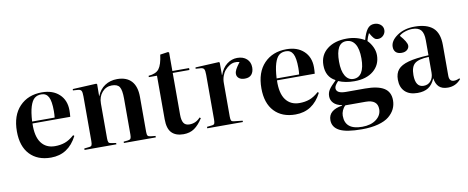

<svg xmlns="http://www.w3.org/2000/svg" viewBox="-74 -1017 3870 1586"><g transform="rotate(-10 1861.5 -223.5)"><path d="M283.2 14.2Q170.9 14.2 106.4 -54Q42 -122.1 42 -247.1Q42 -381.3 113.3 -455.6Q184.6 -529.8 300.8 -529.8Q391.6 -529.8 445.8 -479.5Q500 -429.2 500 -344.2Q500 -318.4 497.1 -290H180.2Q176.8 -181.6 217 -127.4Q257.3 -73.2 332 -73.2Q377.9 -73.2 415.8 -86.7Q453.6 -100.1 494.1 -136.2L502.9 -128.9Q430.2 14.2 283.2 14.2ZM180.2 -306.2H369.1Q372.1 -331.5 372.1 -360.8Q372.1 -443.8 353.3 -479Q334.5 -514.2 293 -514.2Q258.8 -514.2 236.3 -495.8Q213.9 -477.5 199.2 -430.9Q184.6 -384.3 180.2 -306.2Z M565.9 0V-12.2L608.9 -17.1Q624 -18.6 628.9 -27.8Q633.8 -37.1 633.8 -63V-437Q633.8 -471.7 627.2 -483.9Q620.6 -496.1 599.6 -498L556.6 -501L557.6 -512.2L756.8 -522L762.7 -516.1L761.7 -416H762.7Q784.7 -471.7 829.1 -500.7Q873.5 -529.8 931.6 -529.8Q1010.7 -529.8 1051.8 -484.6Q1092.8 -439.5 1092.8 -352.1V-58.1Q1092.8 -34.7 1098.9 -26.4Q1105 -18.1 1124 -16.1L1163.6 -12.2V0H896V-11.2L932.6 -15.1Q949.7 -17.1 955.3 -25.9Q960.9 -34.7 960.9 -58.1V-360.8Q960.9 -433.1 943.8 -459.5Q926.8 -485.8 879.9 -485.8Q831.1 -485.8 798.3 -448.7Q765.6 -411.6 765.6 -354V-61Q765.6 -37.1 770.8 -28.3Q775.9 -19.5 790 -18.1L833 -11.2V0Z M1394.5 14.2Q1330.1 14.2 1295.9 -20.8Q1261.7 -55.7 1261.7 -134.8V-500H1193.4V-511.2Q1255.9 -516.1 1281.7 -549.8Q1307.6 -583.5 1318.4 -667L1385.7 -676.8L1393.6 -670.9V-516.1H1533.7V-500H1393.6V-149.9Q1393.6 -102.5 1408.2 -79.8Q1422.9 -57.1 1457.5 -57.1Q1510.7 -57.1 1548.3 -99.1L1557.6 -91.8Q1523.9 -38.6 1486.1 -12.2Q1448.2 14.2 1394.5 14.2Z M1595.2 0V-12.2L1638.2 -17.1Q1653.8 -18.6 1658.4 -27.6Q1663.1 -36.6 1663.1 -63V-437Q1663.1 -471.2 1656.5 -483.6Q1649.9 -496.1 1628.9 -498L1585.9 -501L1586.9 -512.2L1785.2 -522L1791 -516.1V-412.1H1793Q1812.5 -468.8 1852.1 -499.3Q1891.6 -529.8 1939 -529.8Q1988.8 -529.8 2018.6 -502.7Q2048.3 -475.6 2048.3 -431.2Q2048.3 -395 2030 -372.6Q2011.7 -350.1 1973.1 -350.1Q1940.9 -350.1 1923.6 -364.5Q1906.2 -378.9 1906.2 -400.9Q1906.2 -418.9 1916.5 -438.7Q1926.8 -458.5 1953.1 -493.2Q1932.1 -499 1910.4 -496.8Q1888.7 -494.6 1867.9 -481.4Q1847.2 -468.3 1830.8 -449.7Q1814.5 -431.2 1804.7 -403.6Q1794.9 -376 1794.9 -345.2V-62Q1794.9 -38.1 1800 -29.3Q1805.2 -20.5 1822.3 -19L1894 -11.2V0Z M2334 14.2Q2221.7 14.2 2157.2 -54Q2092.8 -122.1 2092.8 -247.1Q2092.8 -381.3 2164.1 -455.6Q2235.4 -529.8 2351.6 -529.8Q2442.4 -529.8 2496.6 -479.5Q2550.8 -429.2 2550.8 -344.2Q2550.8 -318.4 2547.9 -290H2231Q2227.5 -181.6 2267.8 -127.4Q2308.1 -73.2 2382.8 -73.2Q2428.7 -73.2 2466.6 -86.7Q2504.4 -100.1 2544.9 -136.2L2553.7 -128.9Q2481 14.2 2334 14.2ZM2231 -306.2H2419.9Q2422.9 -331.5 2422.9 -360.8Q2422.9 -443.8 2404.1 -479Q2385.3 -514.2 2343.8 -514.2Q2309.6 -514.2 2287.1 -495.8Q2264.6 -477.5 2250 -430.9Q2235.4 -384.3 2231 -306.2Z M2853.5 230Q2722.7 230 2665.5 200Q2608.4 169.9 2608.4 110.8Q2608.4 26.9 2724.6 8.8V4.9Q2678.2 -3.9 2655.3 -28.1Q2632.3 -52.2 2632.3 -85Q2632.3 -115.2 2648.2 -140.1Q2664.1 -165 2706.5 -205.1V-209Q2630.4 -248.5 2630.4 -346.2Q2630.4 -430.7 2692.9 -480.2Q2755.4 -529.8 2858.4 -529.8Q2940.4 -529.8 3006.3 -491.2Q3022 -549.8 3043.9 -579.8Q3065.9 -609.9 3102.5 -609.9Q3133.8 -609.9 3155.3 -592Q3176.8 -574.2 3176.8 -545.9Q3176.8 -520.5 3158.2 -501.2Q3139.6 -481.9 3112.3 -481.9Q3096.2 -481.9 3085.9 -490Q3075.7 -498 3064.5 -515.1L3047.4 -543Q3032.2 -513.7 3023.4 -480Q3048.8 -454.6 3064.7 -420.7Q3080.6 -386.7 3080.6 -352.1Q3080.6 -271 3021.2 -221.4Q2961.9 -171.9 2860.4 -171.9Q2784.2 -171.9 2727.5 -196.8Q2695.3 -163.1 2695.3 -142.1Q2695.3 -97.2 2776.4 -97.2H2935.5Q3042.5 -97.2 3094.5 -64.7Q3146.5 -32.2 3146.5 38.1Q3146.5 77.1 3130.4 110.6Q3114.3 144 3081.1 171.4Q3047.9 198.7 2989.5 214.4Q2931.2 230 2853.5 230ZM2856.4 -191.9Q2901.9 -191.9 2925.8 -231.4Q2949.7 -271 2949.7 -347.2Q2949.7 -427.7 2923.8 -468.8Q2897.9 -509.8 2850.6 -509.8Q2762.7 -509.8 2762.7 -353Q2762.7 -275.9 2787.6 -233.9Q2812.5 -191.9 2856.4 -191.9ZM3021.5 90.8Q3021.5 11.2 2921.4 11.2H2751.5Q2734.9 25.9 2725.1 48.3Q2715.3 70.8 2715.3 92.8Q2715.3 151.9 2751 180.9Q2786.6 210 2859.4 210Q2932.1 210 2976.8 176Q3021.5 142.1 3021.5 90.8Z M3357.4 14.2Q3290 14.2 3252.7 -21.5Q3215.3 -57.1 3215.3 -122.1Q3215.3 -174.8 3241.9 -206.3Q3268.6 -237.8 3330.3 -254.9Q3392.1 -272 3499.5 -276.9V-402.8Q3499.5 -462.4 3477.3 -488.3Q3455.1 -514.2 3405.3 -514.2Q3374.5 -514.2 3342.8 -503.4Q3311 -492.7 3294.4 -476.1Q3348.6 -414.6 3348.6 -384.8Q3348.6 -364.3 3331.5 -349.6Q3314.5 -335 3285.6 -335Q3253.4 -335 3236.8 -351.3Q3220.2 -367.7 3220.2 -396Q3220.2 -446.8 3279.8 -488.3Q3339.4 -529.8 3426.3 -529.8Q3528.8 -529.8 3580.1 -484.9Q3631.3 -439.9 3631.3 -339.8V-82Q3631.3 -33.2 3671.4 -33.2Q3692.9 -33.2 3717.3 -44.9L3722.7 -38.1Q3679.2 14.2 3612.3 14.2Q3563.5 14.2 3537.8 -10.3Q3512.2 -34.7 3505.4 -83Q3483.4 -30.8 3448.2 -8.3Q3413.1 14.2 3357.4 14.2ZM3417.5 -35.2Q3454.6 -35.2 3477.1 -61.8Q3499.5 -88.4 3499.5 -131.8V-263.2Q3414.6 -260.3 3381.6 -233.6Q3348.6 -207 3348.6 -137.2Q3348.6 -35.2 3417.5 -35.2Z"/></g></svg>

Font: Display Semibold
Style: Regular
Weight: 600
Designer: Latin by Veronika Burian and Jose Scaglione. Greek by Irene Vlachou. Cyrillic by Vera Evstafieva.
Foundry: TypeTogether
Version: Version 3.002